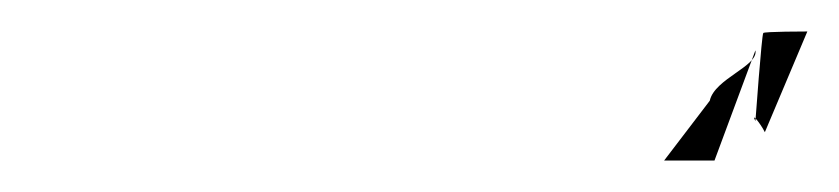

<svg xmlns="http://www.w3.org/2000/svg" viewBox="-20 -614 533 122"><path d="M402 -512H434L460 -582C462 -572 434 -564 431 -550ZM465 -593C464 -592 460 -537 460 -537C457 -543 463 -536 466 -530L493 -594C493 -594 465 -594 465 -593Z"/></svg>

Font: pokerface
Style: oblique
Weight: 400
Version: Version 1